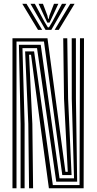

<svg xmlns="http://www.w3.org/2000/svg" viewBox="-20 -1004 515 1024"><path d="M46.5 0V-800H233.2L276.8 -475.5L329 -87.8H341.5L321.5 -477L317.2 -800H338.8L343.2 -477L361.8 -70.2H312.2L214.5 -782.5H68V0ZM89.8 0V-343L80.8 -765H197.2L297.5 -52.8H374.8L362.8 -477L362.5 -800H384.8L385 -477L391.5 -35H280L177.5 -747.2H99.8L111.2 -343V0ZM135 0 131 -343 114 -729.8H161.8L261.8 -17H404.2L406.5 -800H428L426 0H240.8L194.2 -344L145.5 -712.2H135L152.5 -343L156.5 0ZM98.8 -983.8H121.2L204.8 -844.8H182.8ZM142.5 -983.8H165.8L216.8 -888.5L235.2 -858.2H241.2L259.5 -888.5L310.5 -983.8H333.8L253.8 -844.8H222.8ZM185.8 -983.8H209L232.5 -921.8L236.5 -903.8H239.8L244 -921.8L268 -983.8H291.2L256.5 -909.2L244.2 -883.5H232.2L220 -909.2ZM355 -983.8H377.8L293.5 -844.8H271.5Z"/></svg>

Font: Big Shoulders Inline Display Thin
Style: Bold
Weight: 700
Version: Version 2.002